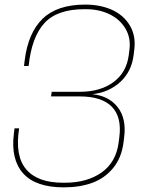

<svg xmlns="http://www.w3.org/2000/svg" viewBox="-20 -806 640 832"><path d="M538.1 -567.9 541 -591.8Q547.4 -642.1 523.4 -682.4Q499.5 -722.7 454.3 -744.4Q409.2 -766.1 353 -766.1H345.2Q227.5 -766.1 172.4 -705.8Q117.2 -645.5 104 -520H84L86.9 -543.9Q101.6 -663.6 164.8 -724.9Q228 -786.1 349.1 -786.1Q414.6 -786.1 465.1 -763.4Q515.6 -740.7 542.5 -695.8Q569.3 -650.9 562 -591.8L559.1 -567.9Q550.3 -495.6 500.7 -450.4Q451.2 -405.3 379.9 -397.9Q451.7 -390.6 490 -341.6Q528.3 -292.5 518.1 -211.9L515.1 -188Q506.8 -122.6 470.5 -78.1Q434.1 -33.7 380.1 -13.9Q326.2 5.9 256.8 5.9Q134.8 5.9 80.6 -54.4Q26.4 -114.7 40 -226.1L43 -250H63Q43.9 -130.9 93.3 -72.5Q142.6 -14.2 252.9 -14.2H261.2Q357.4 -14.2 420.2 -58.6Q482.9 -103 494.1 -188L497.1 -211.9Q508.3 -298.8 464.6 -343.5Q420.9 -388.2 325.2 -388.2H201.2L204.1 -408.2H325.2Q414.6 -408.2 471.4 -450Q528.3 -491.7 538.1 -567.9Z"/></svg>

Font: Cooper Hewitt
Style: Thin Italic
Weight: 702
Designer: Village Type and Design LLC
Foundry: Cooper Hewitt Smithsonian Design Museum
Version: 1.000